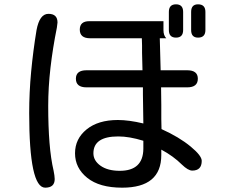

<svg xmlns="http://www.w3.org/2000/svg" viewBox="-20 -836 1040 888"><path d="M794 -662Q761 -662 761 -697V-781Q761 -816 794 -816Q827 -816 827 -781V-697Q827 -662 794 -662ZM896 -662Q864 -662 864 -697V-781Q864 -816 896 -816Q930 -816 930 -781V-697Q930 -662 896 -662ZM189 32Q115 32 115 -313Q115 -408 124 -504Q133 -600 149 -697Q163 -772 204 -772Q246 -772 246 -732L243 -708Q224 -614 213.5 -523Q203 -432 203 -346Q203 -251 209 -176Q215 -101 228 -46Q230 -35 231.5 -25.5Q233 -16 233 -8Q233 32 189 32ZM545 32Q440 32 383.5 -13.5Q327 -59 327 -127Q327 -194 380.5 -237.5Q434 -281 525 -281Q576 -281 643 -265L641 -400V-432H380Q331 -432 331 -472Q331 -511 380 -511H639L637 -592V-626L636 -659H397Q349 -659 349 -699Q349 -738 393 -738H736V-697Q736 -672 749 -659H719L723 -511H846Q895 -511 895 -472Q895 -432 846 -432H725L726 -351V-286L727 -239Q809 -202 862 -158Q913 -116 913 -92Q913 -47 869 -47Q850 -47 821 -75Q802 -94 778 -111.5Q754 -129 726 -144V-119Q726 32 545 32ZM534 -46Q642 -46 643 -148V-185Q610 -195 581.5 -200Q553 -205 527 -205Q412 -205 412 -127Q412 -93 445 -69.5Q478 -46 534 -46Z"/></svg>

Font: Huninn
Style: Regular
Weight: 400
Designer: justfont
Foundry: justfont
Version: Version 1.003